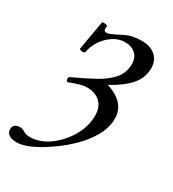

<svg xmlns="http://www.w3.org/2000/svg" viewBox="-217 -520 800 887"><g transform="rotate(30 183.5 -77.0)"><path d="M10 271Q-17 271 -31.5 261Q-46 251 -46 234Q-46 216 -36 209Q-26 202 -11 202Q4 202 16 210.5Q28 219 52 219Q77 219 104.5 209Q132 199 158 179Q206 141 234.5 89.5Q263 38 263 -17Q263 -63 236.5 -87.5Q210 -112 164 -112Q152 -112 131 -106.5Q110 -101 79 -89Q70 -85 67.5 -97Q65 -109 70 -112Q136 -142 186 -169.5Q236 -197 263.5 -230Q291 -263 291 -309Q291 -343 269.5 -362Q248 -381 215 -381Q182 -381 153 -362.5Q124 -344 103.5 -314Q83 -284 77 -249Q76 -245 68.5 -244Q61 -243 54 -245.5Q47 -248 48 -252L75 -406Q76 -409 83 -409Q90 -409 97 -407Q104 -405 104 -402Q101 -384 105 -379.5Q109 -375 118 -375Q131 -375 182 -402Q206 -415 229.5 -420Q253 -425 277 -425Q323 -425 350.5 -401.5Q378 -378 378 -336Q378 -286 344.5 -246.5Q311 -207 243 -170Q294 -154 321.5 -124Q349 -94 349 -52Q349 -5 324.5 40.5Q300 86 258.5 127.5Q217 169 164 205Q67 271 10 271Z"/></g></svg>

Font: Junicode SmExp
Style: Italic
Weight: 400
Width: 6
Italic angle: -11°
Designer: Peter S. Baker
Version: Version 2.205; ttfautohint (v1.8.4)